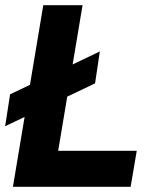

<svg xmlns="http://www.w3.org/2000/svg" viewBox="-20 -720 583 740"><path d="M18.9 -356.5 364.8 -521.7 346.4 -398.7 -0.2 -233.5ZM146.8 -700H298.2L204.2 -138.9H507.1L483.4 0H29.8Z"/></svg>

Font: Oak Sans Light Italic
Style: Regular
Weight: 400
Italic angle: -9.5°
Foundry: Erik Kennedy, Walven
Version: Version 1.000;Glyphs 3.1.2 (3151)